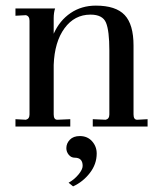

<svg xmlns="http://www.w3.org/2000/svg" viewBox="-20 -450 565 683"><path d="M468 -24 505 -26V0H310V-26L356 -24Q369 -27 369 -43V-270Q369 -341 357 -369.5Q345 -398 302 -398Q245 -398 209.5 -349.5Q174 -301 171 -219V-43Q171 -24 184 -24L230 -26V0H35V-26L72 -24Q85 -27 85 -43V-376Q85 -393 72 -396L35 -394V-420H176Q171 -405 171 -385V-330Q192 -377 231 -403.5Q270 -430 321 -430Q392 -430 423.5 -396.5Q455 -363 455 -288V-43Q455 -24 468 -24ZM264 34Q291 34 307.5 52.5Q324 71 324 96Q324 134 299.5 165.5Q275 197 240 213L224 200Q244 189 259 171Q274 153 274 140Q274 111 246 111Q233 111 224.5 100.5Q216 90 216 77Q216 60 228.5 47Q241 34 264 34Z"/></svg>

Font: Unna
Style: Regular
Weight: 400
Designer: Jorge de Buen U.
Foundry: Omnibus-Type
Version: Version 2.006;PS 002.006;hotconv 1.0.70;makeotf.lib2.5.58329